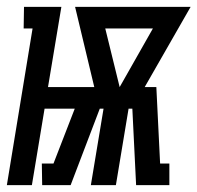

<svg xmlns="http://www.w3.org/2000/svg" viewBox="-45 -540 576 560"><path d="M-25 0 50 -457H24L25 -520H134L95 -286H230L174 -520H511L377 -286H411L422 -63H449V0H352L341 -223H330L293 0H220L257 -223H246L161 0H78L77 -63H111L173 -223H85L48 0ZM304 -286 401 -457H262Z"/></svg>

Font: Iosevka Curly Slab Semibold
Style: Italic
Weight: 600
Italic angle: -9°
Monospace: yes
Designer: Belleve Invis
Foundry: Belleve Invis
Version: Version 22.1.2; ttfautohint (v1.8.4)